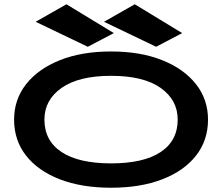

<svg xmlns="http://www.w3.org/2000/svg" viewBox="-20 -868 1040 899"><path d="M500 11Q362 11 260 -28.5Q158 -68 102 -139.5Q46 -211 46 -308Q46 -402 102 -473.5Q158 -545 260 -586Q362 -627 500 -627Q638 -627 740 -586Q842 -545 898 -473.5Q954 -402 954 -308Q954 -211 898 -139.5Q842 -68 740 -28.5Q638 11 500 11ZM500 -103Q652 -103 732 -156Q812 -209 812 -308Q812 -400 732 -456.5Q652 -513 500 -513Q349 -513 268.5 -456.5Q188 -400 188 -308Q188 -209 268.5 -156Q349 -103 500 -103ZM391 -649 147 -766 291 -848 513 -713ZM711 -649 467 -766 611 -848 833 -713Z"/></svg>

Font: Inconsolata UltraExpanded ExtraBold
Style: Regular
Weight: 800
Width: 9
Monospace: yes
Designer: Raph Levien, Cyreal, Brenton Simpson
Foundry: Raph Levien, Cyreal, Google
Version: Version 3.001; ttfautohint (v1.8.2.53-6de2)